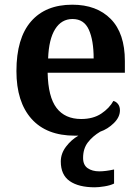

<svg xmlns="http://www.w3.org/2000/svg" viewBox="-20 -568 598 818"><path d="M384 230Q315 230 277 203.5Q239 177 239 120Q239 86 261.5 56.5Q284 27 314 10Q310 10 306.5 10Q303 10 299 10Q178 10 114 -62Q50 -134 50 -265Q50 -405 112 -476.5Q174 -548 288 -548Q392 -548 452 -487Q512 -426 512 -308V-258H183Q185 -155 221 -108Q257 -61 326 -61Q377 -61 411.5 -84Q446 -107 463 -138Q475 -135 483 -124.5Q491 -114 491 -98Q491 -69 465 -43.5Q439 -18 407 -7Q375 12 354.5 38.5Q334 65 334 105Q334 135 353.5 148.5Q373 162 403 162Q416 162 432 160Q448 158 466 154V214Q450 222 425 226Q400 230 384 230ZM379 -319Q379 -396 358.5 -441.5Q338 -487 289 -487Q242 -487 215 -444Q188 -401 185 -319Z"/></svg>

Font: Noto Serif Telugu SemiBold
Style: Regular
Weight: 600
Designer: Jelle Bosma - Monotype Design Team
Foundry: Monotype Imaging Inc.
Version: Version 2.005; ttfautohint (v1.8.4.7-5d5b)